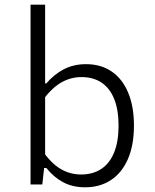

<svg xmlns="http://www.w3.org/2000/svg" viewBox="-20 -785 660 817"><path d="M170 -90 160 0H110V-765H172V-90ZM342.5 12Q289 12 248.8 -9.5Q208.5 -31 177.5 -70H160V-144Q198.5 -89 238.5 -65.8Q278.5 -42.5 325 -42.5Q375 -42.5 410.8 -66Q446.5 -89.5 465.5 -136Q484.5 -182.5 484.5 -250.5Q484.5 -317 466.2 -363Q448 -409 412.8 -433Q377.5 -457 327 -457Q281 -457 241 -434.2Q201 -411.5 160 -356.5V-430H177Q210.5 -469 252 -490.5Q293.5 -512 346.5 -512Q409 -512 454.8 -481Q500.5 -450 525.2 -391.2Q550 -332.5 550 -250.5Q550 -166.5 524 -107.5Q498 -48.5 451.2 -18.2Q404.5 12 342.5 12Z"/></svg>

Font: Monaspace Neon Var ExtraLight
Style: Regular
Weight: 200
Designer: Riley Cran and the Lettermatic Team
Version: Version 1.200 (Monaspace Neon Var)